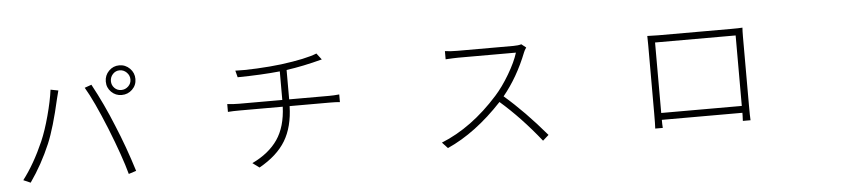

<svg xmlns="http://www.w3.org/2000/svg" viewBox="-46 -1074 6092 1386"><g transform="rotate(-5 3000.0 -380.5)"><path d="M792.5 -734.4Q772.5 -712.9 772.5 -683.6Q772.5 -654.3 792.5 -633.8Q812.5 -613.3 841.8 -613.3Q871.1 -613.3 892.6 -633.8Q914.1 -654.3 914.1 -683.6Q914.1 -712.9 892.6 -734.4Q871.1 -755.9 841.8 -755.9Q812.5 -755.9 792.5 -734.4ZM841.8 -792Q886.7 -792 918.5 -760.3Q950.2 -728.5 950.2 -683.6Q950.2 -638.7 918.5 -607.9Q886.7 -577.1 841.8 -577.1Q797.9 -577.1 766.6 -607.9Q735.4 -638.7 735.4 -683.6Q735.4 -728.5 766.6 -760.3Q797.9 -792 841.8 -792ZM233.4 -293.9Q265.6 -368.2 293.9 -473.6Q322.3 -579.1 333 -660.2L388.7 -649.4Q387.7 -645.5 374 -591.8Q327.1 -383.8 280.3 -272.5Q218.8 -127.9 131.8 -3.9L80.1 -26.4Q164.1 -135.7 233.4 -293.9ZM724.6 -342.8Q639.6 -552.7 580.1 -652.3L629.9 -669.9Q710.9 -520.5 775.4 -360.4Q841.8 -202.1 897.5 -22.5L842.8 -4.9Q808.6 -131.8 724.6 -342.8Z M2302.7 -707Q2163.1 -669.9 2043 -653.3V-440.4H2333Q2367.2 -440.4 2406.2 -444.3V-388.7Q2378.9 -391.6 2335 -391.6H2042Q2038.1 -241.2 1978 -141.6Q1918 -42 1787.1 31.2L1738.3 -4.9Q1861.3 -63.5 1923.8 -154.8Q1986.3 -246.1 1992.2 -391.6H1681.6Q1629.9 -391.6 1594.7 -388.7V-445.3Q1640.6 -440.4 1679.7 -440.4H1993.2V-647.5Q1859.4 -633.8 1686.5 -631.8L1673.8 -680.7Q1731.4 -677.7 1829.6 -682.6Q1927.7 -687.5 2007.8 -697.3Q2187.5 -720.7 2267.6 -752.9Z M3747.1 -690.4 3780.3 -664.1Q3766.6 -644.5 3761.7 -630.9Q3693.4 -457 3586.9 -327.1Q3733.4 -201.2 3885.7 -21.5L3842.8 16.6Q3703.1 -159.2 3553.7 -289.1Q3360.4 -82 3154.3 9.8L3114.3 -33.2Q3335.9 -122.1 3527.3 -335.9Q3581.1 -395.5 3631.8 -481.4Q3682.6 -567.4 3703.1 -633.8H3284.2Q3269.5 -633.8 3248 -632.8Q3226.6 -631.8 3210.4 -630.9Q3194.3 -629.9 3193.4 -629.9V-689.5Q3228.5 -683.6 3284.2 -683.6H3689.5Q3724.6 -683.6 3747.1 -690.4Z M5293.9 -619.1H4710V-108.4H5293.9ZM5345.7 -605.5V-110.4Q5345.7 -29.3 5347.7 0H5292Q5292 -3.9 5292.5 -12.7Q5293 -21.5 5293.5 -35.2Q5293.9 -48.8 5293.9 -58.6H4710Q4710 -48.8 4710.4 -27.3Q4710.9 -5.9 4711.9 0H4657.2Q4659.2 -33.2 4659.2 -109.4V-605.5Q4659.2 -648.4 4658.2 -670.9Q4696.3 -668.9 4738.3 -668.9H5265.6Q5320.3 -668.9 5347.7 -670.9Q5345.7 -648.4 5345.7 -605.5Z"/></g></svg>

Font: Bpmf Zihi Sans Light
Style: Light
Weight: 300
Foundry: But Ko
Version: Version 1.320